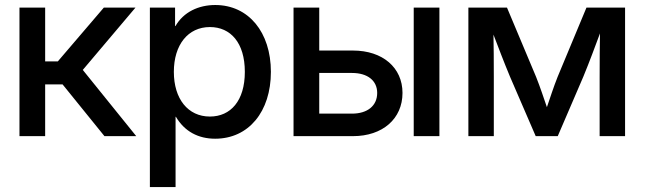

<svg xmlns="http://www.w3.org/2000/svg" viewBox="-20 -546 2585 770"><path d="M58.1 -515.6V0H161.1V-207.5H231L398.9 0H526.4L312 -265.6L523.4 -515.6H396.5L211.9 -299.8H161.1V-515.6Z M581.1 -515.6V204.1H684.1V-77.6H685.5C720.2 -18.6 775.4 10.3 842.8 10.3C977.1 10.3 1066.4 -98.1 1066.4 -257.8C1066.4 -417 976.6 -525.9 843.3 -525.9C776.4 -525.9 716.3 -498 683.6 -441.4H682.1V-515.6ZM821.8 -78.6C733.9 -78.6 677.2 -149.4 677.2 -257.8C677.2 -366.2 733.9 -437.5 821.8 -437.5C904.8 -437.5 961.9 -374.5 961.9 -257.8C961.9 -141.6 904.8 -78.6 821.8 -78.6Z M1395.5 -343.3H1260.3V-515.6H1157.2V0H1395.5C1514.6 0 1594.2 -69.8 1594.2 -173.3C1594.2 -274.9 1514.6 -343.3 1395.5 -343.3ZM1639.2 -515.6V0H1742.2V-515.6ZM1391.6 -90.3H1260.3V-253.4H1391.6C1454.1 -253.4 1492.7 -222.7 1492.7 -173.3C1492.7 -122.1 1454.1 -90.3 1391.6 -90.3Z M1858.4 -515.6V0H1960.4V-237.8C1960.4 -308.1 1960 -356.4 1959 -407.2C1979.5 -354 1999.5 -300.3 2025.4 -238.3L2128.4 0H2216.8L2319.3 -238.3C2345.7 -302.2 2365.7 -357.4 2386.2 -412.1C2385.3 -359.4 2384.8 -310.5 2384.8 -237.8V0H2486.8V-515.6H2332L2216.3 -237.8C2199.2 -194.8 2186.5 -154.3 2173.3 -116.2C2160.2 -154.3 2147 -194.8 2129.9 -237.8L2013.2 -515.6Z"/></svg>

Font: Inteeer Medium
Style: Regular
Weight: 500
Designer: Rasmus Andersson
Foundry: rsms
Version: Version 4.001;Glyphs 3.4 (3402)